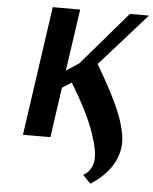

<svg xmlns="http://www.w3.org/2000/svg" viewBox="-58 -698 768 962"><g transform="rotate(5 326.0 -217.5)"><path d="M393 174Q436 150 443 98Q449 52 416 -43.5Q383 -139 296 -282L249 -252L213 0H75L168 -650H306L261 -339L326 -382L556 -650H652L417 -386Q521 -209 550.5 -120Q580 -31 572 20Q557 134 433 215Z"/></g></svg>

Font: Arsenal
Style: Bold Italic
Weight: 700
Italic angle: -9.10001°
Designer: Andrij Shevchenko
Foundry: Stairsfor
Version: Version 2.001;PS 002.001;hotconv 1.0.88;makeotf.lib2.5.64775